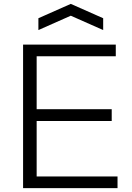

<svg xmlns="http://www.w3.org/2000/svg" viewBox="-20 -970 682 990"><path d="M99 -740H577V-680H169V-407H556V-346H169V-60H586V0H99ZM178 -876 345 -950 512 -876V-815L345 -889L178 -815Z"/></svg>

Font: Encode Sans Wide
Style: Light
Weight: 300
Designer: Pablo Impallari, Andres Torresi
Foundry: Pablo Impallari, Andres Torresi
Version: Version 1.000; ttfautohint (v1.00) -l 8 -r 50 -G 200 -x 14 -